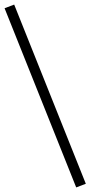

<svg xmlns="http://www.w3.org/2000/svg" viewBox="-40 -764 395 839"><path d="M293 55 -20 -728 22 -744 335 39Z"/></svg>

Font: Nunito Sans 10pt Expanded ExtraLight
Style: Regular
Weight: 250
Width: 7
Designer: Vernon Adams
Foundry: Vernon Adams
Version: Version 3.101;gftools[0.9.27]